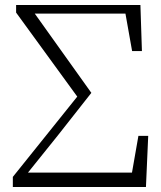

<svg xmlns="http://www.w3.org/2000/svg" viewBox="-20 -743 639 763"><path d="M31 0V-40L299 -374L298 -344L44 -693V-723H538L544 -540H505L473 -720L503 -689H307H112V-676L101 -713L343 -374L210 -205L71 -32L83 -74V-57H532L498 -20L530 -203H569L560 0Z"/></svg>

Font: Noto Serif KR
Style: Regular
Weight: 200
Designer: Ryoko NISHIZUKA 西塚涼子 (kana & ideographs); Frank Grießhammer (Latin, Greek & Cyrillic); Wenlong ZHANG 张文龙 (bopomofo); San
Foundry: Adobe
Version: Version 2.001;hotconv 1.1.0;makeotfexe 2.6.0